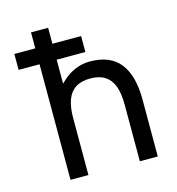

<svg xmlns="http://www.w3.org/2000/svg" viewBox="-107 -816 838 909"><g transform="rotate(-15 311.5 -361.5)"><path d="M351.6 -566.4V-644.5H24.4Q24.4 -633.3 24.4 -619.4Q24.4 -605.5 24.4 -591.6Q24.4 -577.6 24.4 -566.4ZM466.8 0H554.7V-279.3Q554.7 -396.5 507.1 -457Q459.5 -517.6 360.4 -517.6Q330.1 -517.6 303.7 -509Q277.3 -500.5 254.6 -485.4Q231.9 -470.2 210.9 -449.2V-722.7H127V0H214.8V-279.3Q214.8 -333 228 -368.4Q241.2 -403.8 269 -421.6Q296.9 -439.5 340.8 -439.5Q384.8 -439.5 412.6 -421.6Q440.4 -403.8 453.6 -368.4Q466.8 -333 466.8 -279.3Z"/></g></svg>

Font: Giphurs SC
Style: Regular
Weight: 400
Version: Version 0.920